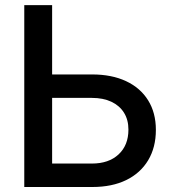

<svg xmlns="http://www.w3.org/2000/svg" viewBox="-20 -748 687 768"><path d="M154.3 -450.2H348.6Q427.2 -450.2 484.4 -423.3Q541.5 -396.5 572.5 -346.7Q603.5 -296.9 603.5 -228.5Q603.5 -158.7 572.8 -107.2Q542 -55.7 485.1 -27.8Q428.2 0 349.6 0H77.1V-727.5H188.5V-93.8H347.7Q415 -93.8 454.3 -130.4Q493.7 -167 493.7 -229.5Q493.7 -269 475.8 -297.4Q458 -325.7 425.3 -341.1Q392.6 -356.4 347.7 -356.4H154.3Z"/></svg>

Font: Inter 18pt Medium
Style: Regular
Weight: 500
Designer: Rasmus Andersson
Foundry: rsms
Version: Version 4.001;git-66647c0bb